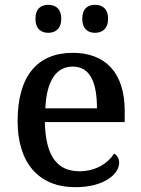

<svg xmlns="http://www.w3.org/2000/svg" viewBox="-20 -766 585 796"><path d="M374 -630C403 -630 428 -646 428 -688C428 -731 403 -746 374 -746C345 -746 321 -731 321 -688C321 -646 345 -630 374 -630ZM180 -630C209 -630 234 -646 234 -688C234 -731 209 -746 180 -746C151 -746 127 -731 127 -688C127 -646 151 -630 180 -630ZM292 10C416 10 474 -47 474 -91C474 -110 464 -124 453 -129C429 -91 379 -56 310 -56C218 -56 169 -117 166 -260H497V-307C497 -466 415 -547 282 -547C136 -547 53 -452 53 -264C53 -91 140 10 292 10ZM382 -317H168C173 -429 212 -490 281 -490C355 -490 382 -422 382 -317Z"/></svg>

Font: Noto Serif Vithkuqi Medium
Style: Regular
Weight: 500
Version: Version 1.005